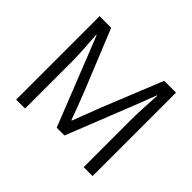

<svg xmlns="http://www.w3.org/2000/svg" viewBox="-159 -961 1190 1190"><g transform="rotate(45 436.0 -365.5)"><path d="M101.6 0Q101.6 -182.6 101.6 -731.4Q127 -731.4 203.1 -731.4Q243.2 -632.8 363.3 -337.9Q378.9 -296.9 406.2 -226.6Q432.6 -155.3 433.6 -152.3Q434.6 -152.3 437.5 -152.3Q443.4 -167 508.8 -337.9Q561.5 -468.8 668 -731.4Q694.3 -731.4 771.5 -731.4Q771.5 -548.8 771.5 0Q752 0 693.4 0Q693.4 -103.5 693.4 -413.1Q693.4 -492.2 703.1 -634.8Q702.1 -634.8 699.2 -634.8Q690.4 -610.4 662.1 -537.1Q614.3 -417 470.7 -54.7Q453.1 -54.7 402.3 -54.7Q354.5 -175.8 210.9 -537.1Q201.2 -561.5 171.9 -634.8Q170.9 -634.8 168 -634.8Q179.7 -477.5 179.7 -413.1Q179.7 -275.4 179.7 0Q160.2 0 101.6 0Z"/></g></svg>

Font: Gothic A1
Style: Regular
Weight: 400
Designer: HanYang I&C Co.,Ltd.
Version: Version 2.50